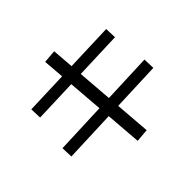

<svg xmlns="http://www.w3.org/2000/svg" viewBox="-186 -1009 1310 1310"><g transform="rotate(-45 469.0 -353.5)"><path d="M433.6 -195.3 58.6 -180.7 55.7 -263.7 427.2 -278.3 407.2 -530.3 95.7 -519.5 92.8 -601.6 400.9 -612.3 388.7 -763.7 483.4 -771.5 495.6 -615.7 841.8 -627.9 844.7 -545.9 502 -533.7 522 -281.7 878.9 -295.9 881.8 -212.9 528.8 -199.2 548.8 55.7 454.1 63.5Z"/></g></svg>

Font: Pretendard Medium
Style: Regular
Weight: 500
Designer: Base glyphs from Inter by Rasmus Andersson; Hangeul glyphs from Noto Sans CJK(Source Han Sans) by Jang Soo-young and Kan
Foundry: Kil Hyung-jin
Version: Version 1.309